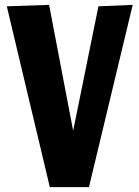

<svg xmlns="http://www.w3.org/2000/svg" viewBox="-20 -770 573 790"><path d="M185 0 8 -744 182 -750 281 -232 385 -744 526 -750 346 0Z"/></svg>

Font: Francois One
Style: Regular
Weight: 400
Designer: Vernon Adams
Foundry: Vernon Adams
Version: Version 2.000